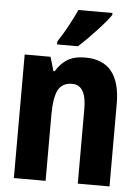

<svg xmlns="http://www.w3.org/2000/svg" viewBox="-54 -808 608 850"><g transform="rotate(5 250.0 -383.0)"><path d="M40 0H181V-292Q181 -370 199 -404Q217 -438 261 -438Q324 -438 324 -333V0H465V-366Q465 -559 309 -559Q259 -559 228.5 -539.5Q198 -520 179 -487H173L155 -549H40ZM179 -606H272Q307 -638 349 -683Q391 -728 411 -757V-766H260Q244 -732 224.5 -695.5Q205 -659 179 -619Z"/></g></svg>

Font: Noto Sans Mono Condensed Extra
Style: Regular
Weight: 800
Width: 3
Designer: Monotype Design Team
Foundry: Monotype Imaging Inc.
Version: Version 1.900